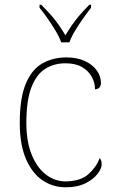

<svg xmlns="http://www.w3.org/2000/svg" viewBox="-20 -786 488 816"><path d="M259 10Q205 10 161 -19.5Q117 -49 90.5 -110Q64 -171 64 -263Q64 -369 89.5 -430Q115 -491 160 -516.5Q205 -542 262 -542Q308 -542 341 -526.5Q374 -511 391.5 -486.5Q409 -462 409 -433Q409 -425 406 -419Q403 -413 397.5 -410Q392 -407 384 -406Q384 -434 370 -459.5Q356 -485 328.5 -501Q301 -517 258 -517Q209 -517 171.5 -493Q134 -469 113 -413.5Q92 -358 92 -264Q92 -184 115 -128Q138 -72 176 -43.5Q214 -15 259 -15Q322 -16 355 -45Q388 -74 404 -114Q409 -108 410.5 -101.5Q412 -95 412 -86Q412 -70 394.5 -47Q377 -24 343 -7Q309 10 259 10ZM240 -606Q232 -629 216 -655.5Q200 -682 182 -708Q164 -734 148 -753V-766H155Q180 -741 197.5 -721Q215 -701 229 -681Q243 -661 258 -636Q273 -661 287 -681Q301 -701 318 -721Q335 -741 360 -766H367V-753Q352 -734 333.5 -708Q315 -682 299 -655.5Q283 -629 275 -606Z"/></svg>

Font: Noto Rashi Hebrew Thin
Style: Regular
Weight: 250
Version: Version 1.006